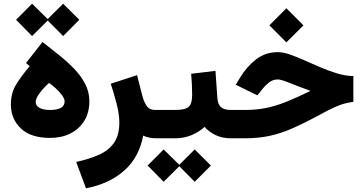

<svg xmlns="http://www.w3.org/2000/svg" viewBox="-20 -739 1940 1026"><path d="M138.7 -385.3 119.1 -402.3 207 -514.6Q250 -481 293.9 -446Q337.9 -411.1 375 -372.8Q412.1 -334.5 434.8 -291.3Q457.5 -248 457.5 -198.7Q457.5 -137.2 430.4 -93.3Q403.3 -49.3 356 -25.6Q308.6 -2 248 -2Q144 -2 91.1 -53Q38.1 -104 38.1 -180.7Q38.1 -243.2 67.9 -290.3Q97.7 -337.4 138.7 -385.3ZM325.2 -197.3Q325.2 -211.4 311.8 -229.7Q298.3 -248 279.1 -265.9Q259.8 -283.7 242.2 -295.9Q227.5 -283.2 210.9 -264.9Q194.3 -246.6 182.6 -227.8Q170.9 -209 170.9 -194.3Q170.9 -172.9 192.1 -162.1Q213.4 -151.4 247.6 -151.4Q284.7 -151.4 304.9 -162.4Q325.2 -173.3 325.2 -197.3ZM151.4 -719.2 234.9 -637.2 317.4 -719.2 403.8 -633.3 317.4 -546.4 234.9 -629.4 151.4 -546.4 65.9 -633.3Z M814.9 0Q795.9 0 777.3 -3.7Q758.8 -7.3 745.1 -14.6Q724.1 100.6 644.5 171.9Q564.9 243.2 439.5 267.1L387.2 126.5Q456.1 111.3 508.1 88.4Q560.1 65.4 588.9 24.7Q617.7 -16.1 617.7 -84Q617.7 -128.9 602.8 -186.3Q587.9 -243.7 571.8 -291.5L712.4 -337.4L741.2 -225.1Q749 -195.3 763.7 -173.3Q778.3 -151.4 809.6 -151.4H828.6V0Z M809.1 -151.4H916.5Q968.8 -151.4 987.8 -167.7Q1006.8 -184.1 1006.8 -231.4Q1006.8 -260.7 1005.4 -289.3Q1003.9 -317.9 1001.5 -344.7L1131.3 -360.4L1141.6 -215.8Q1144 -181.2 1160.9 -166.3Q1177.7 -151.4 1215.8 -151.4H1226.1V0H1214.8Q1167 0 1131.6 -17.3Q1096.2 -34.7 1073.2 -61Q1043.5 -33.2 1002.9 -16.6Q962.4 0 916.5 0H809.1ZM854.5 59.6 938 141.6 1020.5 59.6 1106.9 145.5 1020.5 232.4 938 149.4 854.5 232.4 769 145.5Z M1510.3 -694.8 1601.6 -603.5 1510.3 -512.7 1419.4 -603.5ZM1206.1 -151.4H1289.1Q1349.6 -151.4 1402.3 -162.1Q1455.1 -172.9 1511.5 -195.6Q1567.9 -218.3 1639.2 -253.4Q1563.5 -281.2 1522.2 -297.9Q1481 -314.5 1464.4 -314.5Q1438.5 -314.5 1417.5 -298.1Q1396.5 -281.7 1383.8 -265.1L1355.5 -229.5L1239.7 -286.1L1264.2 -326.2Q1298.8 -383.3 1348.6 -421.9Q1398.4 -460.4 1464.8 -460.4Q1492.7 -460.4 1529.3 -447.8Q1565.9 -435.1 1608.4 -416Q1650.9 -397 1695.6 -377.9Q1740.2 -358.9 1784.2 -345.9Q1828.1 -333 1868.2 -332.5V-194.8Q1828.1 -189.5 1795.9 -177.5Q1763.7 -165.5 1730 -147.7Q1696.3 -129.9 1652.3 -106.4Q1589.8 -73.2 1533.9 -49.3Q1478 -25.4 1419.2 -12.7Q1360.4 0 1287.6 0H1206.1Z"/></svg>

Font: Vazirmatn FD NL Black
Style: Regular
Weight: 900
Designer: Saber Rastikerdar
Foundry: Saber Rastikerdar
Version: Version 33.003